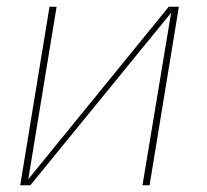

<svg xmlns="http://www.w3.org/2000/svg" viewBox="-20 -550 616 570"><path d="M40 0H70L488 -512L403 0H424L511 -530H481L64 -18L148 -530H127Z"/></svg>

Font: Iosevka Sparkle Thin Oblique
Style: Regular
Weight: 100
Italic angle: -9°
Designer: Belleve Invis
Foundry: Belleve Invis
Version: Version 4.5.0; ttfautohint (v1.8.3)